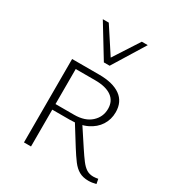

<svg xmlns="http://www.w3.org/2000/svg" viewBox="-170 -808 848 921"><g transform="rotate(30 254.5 -348.0)"><path d="M98 0V-462H248Q324 -462 365.5 -432.5Q407 -403 407 -345Q407 -305 386.5 -273Q366 -241 327.5 -222.5Q289 -204 235 -204H118V-235H240Q300 -235 333.5 -265.5Q367 -296 367 -341Q367 -384 335.5 -406.5Q304 -429 245 -429H137V0ZM457 5Q427 5 405.5 -7Q384 -19 366 -43Q348 -67 326 -102L255 -216L290 -226L361 -118Q382 -86 398 -65Q414 -44 430 -34Q446 -24 468 -24Q475 -24 481.5 -25Q488 -26 494 -27L499 -1Q488 2 477.5 3.5Q467 5 457 5ZM238 -524 247 -548 346 -701H379L270 -524ZM238 -524 130 -701H163L263 -548L270 -524Z"/></g></svg>

Font: Ysabeau SC ExtraLight
Style: Regular
Weight: 250
Designer: Christian Thalmann (Catharsis Fonts)
Version: Version 2.001;gftools[0.9.30]; featfreeze: smcp